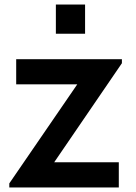

<svg xmlns="http://www.w3.org/2000/svg" viewBox="-20 -822 596 842"><path d="M225 -802.1V-674H353.1V-802.1ZM501 -110.4H217.7L514.6 -544.8V-562.5H51V-452.1H318.8L20.8 -17.7V0H501Z"/></svg>

Font: Manrope3 Bold
Style: Regular
Weight: 700
Designer: Mikhail Sharanda
Foundry: Mikhail Sharanda
Version: Version 3.000;PS 003.000;hotconv 1.0.88;makeotf.lib2.5.64775